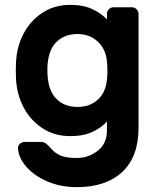

<svg xmlns="http://www.w3.org/2000/svg" viewBox="-20 -550 659 790"><path d="M420 -50V-13C420 23 407.3 50.8 382 70.5C356.7 90.2 328 100 296 100C266.7 100 244.3 96.7 229 90C213.7 83.3 200.7 73.7 190 61C183.3 53 176.8 46.5 170.5 41.5C164.2 36.5 157 34 149 34H81C73.7 34 67.2 36.7 61.5 42C55.8 47.3 53.3 53.7 54 61C56 87.7 67.8 113.2 89.5 137.5C111.2 161.8 140 181.7 176 197C212 212.3 252 220 296 220C376 220 438.3 199.2 483 157.5C527.7 115.8 550 55.3 550 -24V-493C550 -500.3 547.3 -506.7 542 -512C536.7 -517.3 530.3 -520 523 -520H447C439.7 -520 433.3 -517.3 428 -512C422.7 -506.7 420 -500.3 420 -493V-470C405.3 -486 385.7 -500 361 -512C336.3 -524 305.7 -530 269 -530C225.7 -530 187.5 -519.2 154.5 -497.5C121.5 -475.8 95.7 -447.2 77 -411.5C58.3 -375.8 48 -337 46 -295L45 -260L46 -225C48 -183 58.3 -144.2 77 -108.5C95.7 -72.8 121.5 -44.2 154.5 -22.5C187.5 -0.8 225.7 10 269 10C306.3 10 337.3 4 362 -8C386.7 -20 406 -34 420 -50ZM208.5 -147C186.2 -171.7 175 -209.3 175 -260C175 -272 175.3 -281.3 176 -288C180 -329.3 193 -360 215 -380C237 -400 265 -410 299 -410C331.7 -410 359.2 -399.8 381.5 -379.5C403.8 -359.2 416.7 -332 420 -298C421.3 -284.7 422 -272 422 -260C422 -248 421.3 -235.3 420 -222C416.7 -186.7 404 -159.2 382 -139.5C360 -119.8 332.3 -110 299 -110C261 -110 230.8 -122.3 208.5 -147Z"/></svg>

Font: Rubik
Style: Regular
Weight: 500
Designer: Hubert & Fischer
Foundry: Hubert & Fischer
Version: Version 1.100